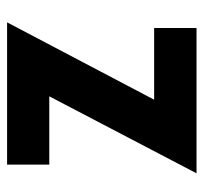

<svg xmlns="http://www.w3.org/2000/svg" viewBox="-36 -528 564 531"><g transform="rotate(-90 245.5 -262.0)"><path d="M235.8 -117.2 449.7 -523.9H56.2V-407.2H245.1L32.2 0H434.1V-117.2Z"/></g></svg>

Font: Tuffy
Style: Bold
Weight: 700
Designer: Thatcher Ulrich, Karoly Barta, Michael Everson
Version: Version 001.270